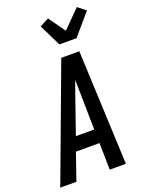

<svg xmlns="http://www.w3.org/2000/svg" viewBox="-196 -1075 877 1160"><g transform="rotate(-20 242.0 -495.5)"><path d="M-17 0 257 -735H373L405 0H301L298 -172H146L87 0ZM296 -260 292 -490Q292 -513 291 -535.5Q290 -558 290 -581Q282 -558 274 -535.5Q266 -513 258 -490L178 -260ZM274 -815 205 -956 263 -986 339 -879 450 -991 501 -951 384 -815Z"/></g></svg>

Font: Iosevka Semibold
Style: Italic
Weight: 600
Italic angle: -9°
Monospace: yes
Designer: Belleve Invis
Foundry: Belleve Invis
Version: Version 32.5.0; ttfautohint (v1.8.4)